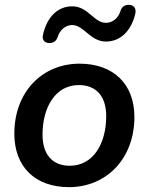

<svg xmlns="http://www.w3.org/2000/svg" viewBox="-20 -760 611 790"><path d="M264 10C416 10 533 -105 533 -279C533 -413 448 -498 307 -498C155 -498 39 -383 39 -210C39 -75 123 10 264 10ZM267 -78C197 -78 155 -123 155 -206C155 -320 209 -410 304 -410C375 -410 417 -365 417 -282C417 -168 363 -78 267 -78ZM181 -583C199 -582 212 -591 217 -607C226 -637 250 -657 277 -657C325 -657 351 -589 416 -589C474 -589 520 -631 537 -705C541 -725 531 -739 512 -740C494 -741 481 -732 476 -716C468 -686 443 -666 416 -666C366 -666 343 -734 277 -734C219 -734 174 -692 157 -618C152 -597 162 -584 181 -583Z"/></svg>

Font: SN Pro Semibold
Style: Italic
Weight: 600
Italic angle: -9°
Designer: Tobias Whetton
Foundry: Supernotes
Version: Version 1.001;Glyphs 3.2 (3249)